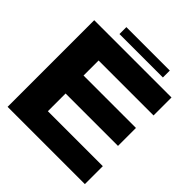

<svg xmlns="http://www.w3.org/2000/svg" viewBox="-217 -968 1119 1119"><g transform="rotate(45 342.0 -409.0)"><path d="M639 -294H207V-148H660V0H23V-714H660V-566H207V-442H639ZM542 -761H184V-818H542Z"/></g></svg>

Font: Non Bureau Extended
Style: Bold
Weight: 700
Width: 7
Designer: Jona Saucedo
Foundry: Non Foundry
Version: Version 1.000; ttfautohint (v1.8.4)